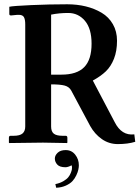

<svg xmlns="http://www.w3.org/2000/svg" viewBox="-20 -674 658 906"><path d="M290 34.2Q317.9 34.2 335 55.9Q352.1 77.6 352.1 106Q352.1 115.2 349.6 126.7Q347.2 138.2 340.1 153.3Q333 168.5 321.8 180.7Q310.5 192.9 290.5 201.9Q270.5 210.9 245.1 211.9L241.2 194.8Q262.7 190.4 278.6 181.2Q294.4 171.9 302 162.6Q309.6 153.3 314 142.1Q318.4 130.9 319.1 125.5Q319.8 120.1 319.8 116.2Q319.8 111.8 317.9 106Q300.3 115.2 289.1 115.2Q261.7 115.2 250.2 102.5Q238.8 89.8 238.8 74.2Q238.8 59.6 252 46.9Q265.1 34.2 290 34.2ZM412.1 -467.8Q412.1 -538.6 380.9 -575.7Q349.6 -612.8 301.8 -612.8Q259.3 -612.8 221.2 -605V-321.8H270Q342.8 -321.8 377.4 -357.2Q412.1 -392.6 412.1 -467.8ZM532.2 -481.9Q532.2 -433.1 517.8 -396.7Q503.4 -360.4 479.5 -337.4Q455.6 -314.5 418 -293.9L521 -98.1Q553.7 -32.7 613.8 -40L618.2 -4.9Q583 5.9 536.1 5.9Q494.1 5.9 460.4 -17.8Q426.8 -41.5 405.8 -79.1L315.9 -247.1Q306.2 -264.6 284.9 -270.3Q263.7 -275.9 221.2 -275.9V-77.1Q221.2 -53.7 233.6 -43.5Q246.1 -33.2 275.9 -33.2H290Q297.9 -33.2 297.9 -23.9V-1L295.9 1Q222.2 -1 183.1 -1L23.9 1L22 -1V-23.9Q22 -33.2 29.8 -33.2H43.9Q73.7 -33.2 86.4 -44.2Q99.1 -55.2 99.1 -77.1V-559.1Q99.1 -582 93 -593Q86.9 -604 68.8 -604H62L32.2 -601.1Q23.9 -601.1 23.9 -607.9V-642.1Q40.5 -646 126.7 -649.9Q212.9 -653.8 296.9 -653.8Q343.8 -653.8 384.8 -643.8Q425.8 -633.8 459.5 -613.8Q493.2 -593.8 512.7 -559.8Q532.2 -525.9 532.2 -481.9Z"/></svg>

Font: Linux Libertine G
Style: Semibold
Weight: 600
Designer: Philipp H. Poll
Foundry: Philipp H. Poll
Version: Version 5.1.1